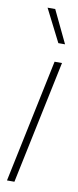

<svg xmlns="http://www.w3.org/2000/svg" viewBox="-85 -760 322 790"><g transform="rotate(10 75.5 -364.5)"><path d="M6 0 114 -515H145L37 0ZM116 -593 47 -729H79L144 -593Z"/></g></svg>

Font: Hubot Sans Condensed ExtraLight
Style: Italic
Weight: 200
Width: 3
Italic angle: -12.0243°
Designer: Deni Anggara
Foundry: GitHub, Inc., Subsidiary of Microsoft Corporation
Version: Version 2.000